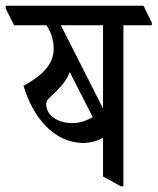

<svg xmlns="http://www.w3.org/2000/svg" viewBox="-56 -643 549 669"><path d="M234 -145C260 -145 284 -152 303 -163V-28L365 6H374V-555H473V-564L444 -623H-36V-613L-7 -555H106C122 -530 131 -504 131 -473C131 -421 95 -382 26 -344C58 -236 131 -145 234 -145ZM156 -555H303V-265ZM128 -235C114 -246 105 -262 105 -279C105 -289 109 -296 118 -304C152 -335 176 -361 187 -392L267 -235C245 -222 221 -214 196 -214C169 -214 145 -222 128 -235Z"/></svg>

Font: Noto Serif Devanagari ExtraCondensed
Style: Regular
Weight: 400
Width: 2
Designer: Universal Thirst, Indian Type Foundry and the Monotype Design Team
Foundry: Monotype Imaging Inc.
Version: Version 2.004